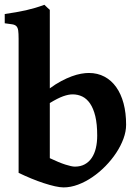

<svg xmlns="http://www.w3.org/2000/svg" viewBox="-20 -777 587 811"><path d="M390.6 -204.1Q390.6 -252.9 382.6 -286.1Q374.5 -319.3 360.4 -339.8Q346.2 -360.4 327.4 -369.4Q308.6 -378.4 286.6 -378.4Q269.5 -378.4 246.8 -370.4Q224.1 -362.3 190.4 -341.8V-108.9Q229.5 -90.3 256.1 -81.8Q282.7 -73.2 296.4 -73.2Q320.3 -73.2 338.1 -83Q356 -92.8 367.7 -110.4Q379.4 -127.9 385 -151.9Q390.6 -175.8 390.6 -204.1ZM512.7 -250Q512.7 -221.7 501.5 -191.2Q490.2 -160.6 470.7 -131.1Q451.2 -101.6 425.3 -75.2Q399.4 -48.8 370.1 -28.8Q340.8 -8.8 309.6 2.9Q278.3 14.6 248.5 14.6Q233.9 14.6 212.2 9.8Q190.4 4.9 165 -3.4Q139.6 -11.7 112.3 -22.9Q85 -34.2 58.6 -46.9V-613.3Q58.6 -635.7 56.9 -647.9Q55.2 -660.2 49.3 -666.3Q43.5 -672.4 31.7 -674.3Q20 -676.3 0 -678.7V-717.8Q25.4 -721.7 47.4 -725.3Q69.3 -729 89.6 -733.6Q109.9 -738.3 128.9 -743.9Q147.9 -749.5 167.5 -756.8Q169.4 -754.9 173.1 -751.5Q176.8 -748 180.7 -744.1Q185.1 -739.7 190.4 -735.4V-403.8Q214.8 -421.9 238.3 -434.3Q261.7 -446.8 283 -454.6Q304.2 -462.4 322.5 -465.6Q340.8 -468.8 355 -468.8Q392.1 -468.8 421.4 -453.1Q450.7 -437.5 470.9 -408.9Q491.2 -380.4 502 -340.1Q512.7 -299.8 512.7 -250Z"/></svg>

Font: Gentium Book Basic
Style: Bold
Weight: 700
Designer: J. Victor Gaultney and Annie Olsen
Foundry: SIL International
Version: Version 1.102; 2013; Maintenance release